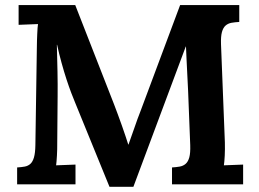

<svg xmlns="http://www.w3.org/2000/svg" viewBox="-20 -720 1012 750"><path d="M705.6 -538.1 501 9.8H407.7L273.4 -319.3Q267.6 -333 258.5 -356.7Q249.5 -380.4 239.7 -410.2Q230 -439.9 220.5 -474.4Q210.9 -508.8 203.1 -544.9H202.1Q203.6 -488.8 204.6 -439.5Q205.6 -390.1 205.1 -344.7L203.6 -164.1Q203.6 -150.4 203.4 -137.2Q203.1 -124 202.4 -112.1Q201.7 -100.1 200.9 -90.3Q200.2 -80.6 199.2 -74.2L274.9 -77.1V0H46.9V-65.9Q63.5 -66.9 76.7 -69.3Q89.8 -71.8 98.9 -80.1Q107.9 -88.4 112.8 -105.5Q117.7 -122.6 118.2 -152.8L124 -536.1Q124 -549.8 124.5 -563Q125 -576.2 125.5 -588.1Q126 -600.1 126.7 -609.9Q127.4 -619.6 128.4 -626L52.7 -623V-700.2H273.9L425.3 -313Q432.1 -295.4 440.2 -273.4Q448.2 -251.5 456.1 -229.5Q463.9 -207.5 470.5 -187.7Q477.1 -168 481 -155.3H481.9Q494.6 -189.9 505.6 -222.4Q516.6 -254.9 529.3 -287.1L683.6 -700.2H914.6V-634.3Q897.5 -633.3 884 -630.9Q870.6 -628.4 861.1 -620.1Q851.6 -611.8 846.9 -594.7Q842.3 -577.6 843.3 -547.4L858.4 -164.1Q858.9 -150.4 858.6 -137.2Q858.4 -124 857.9 -112.1Q857.4 -100.1 856.4 -90.3Q855.5 -80.6 854.5 -74.2L929.7 -77.1V0H651.9V-65.9Q668.5 -66.9 682.1 -69.3Q695.8 -71.8 705.3 -80.1Q714.8 -88.4 719.5 -105.5Q724.1 -122.6 723.1 -152.8L714.8 -364.7Q714.4 -373.5 713.4 -393.3Q712.4 -413.1 711.2 -437.5Q710 -461.9 708.7 -488.5Q707.5 -515.1 706.5 -538.1Z"/></svg>

Font: DimaFred
Style: Bold
Weight: 800
Designer: R.Balvardi
Foundry: R.Balvardi (r.balvardi@gmail.com)
Version: Version 1.00;August 2, 2018;FontCreator 11.5.0.2427 64-bit